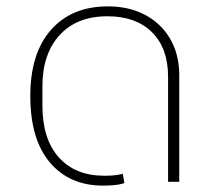

<svg xmlns="http://www.w3.org/2000/svg" viewBox="-20 -570 666 602"><path d="M303 12Q198 12 136.5 -60.5Q75 -133 75 -269Q75 -403 140 -476.5Q205 -550 318 -550Q369 -550 410 -534.5Q451 -519 480.5 -490.5Q510 -462 526 -422.5Q542 -383 542 -334V0H507V-329Q507 -419 456.5 -469Q406 -519 317 -519Q221 -519 167 -460Q113 -401 113 -299V-239Q113 -134 164.5 -76.5Q216 -19 307 -19Q321 -19 335 -20Q349 -21 365 -25L370 4Q355 9 337.5 10.5Q320 12 303 12Z"/></svg>

Font: IBM Plex Sans Thai ExtraLight
Style: Regular
Weight: 200
Designer: Mike Abbink, Paul van der Laan, Pieter van Rosmalen, Ben Mitchell, Mark Frömberg
Foundry: Bold Monday
Version: Version 1.1